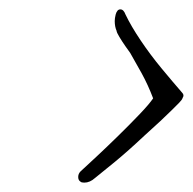

<svg xmlns="http://www.w3.org/2000/svg" viewBox="-20 -438 412 410"><path d="M152 -50Q147 -53 147 -60Q147 -67 152 -72Q164 -83 186 -103.5Q208 -124 233 -148.5Q258 -173 278.5 -194.5Q299 -216 307 -228Q296 -257 282.5 -281.5Q269 -306 258 -325Q255 -329 248 -339Q241 -349 235 -359Q229 -369 229 -372Q225 -381 225 -393Q225 -399 227 -407Q230 -418 237 -418Q244 -418 248 -407Q260 -382 280.5 -351.5Q301 -321 325 -292Q349 -263 369 -240Q374 -235 370 -229Q369 -225 362.5 -218.5Q356 -212 347 -203Q337 -193 322.5 -179.5Q308 -166 288 -148Q254 -116 225.5 -92.5Q197 -69 183 -58Q172 -48 160 -48Q154 -48 152 -50Z"/></svg>

Font: WindSong Medium
Style: Regular
Weight: 500
Designer: Robert E. Leuschke
Foundry: Robert E. Leuschke
Version: Version 1.010; ttfautohint (v1.8.3)